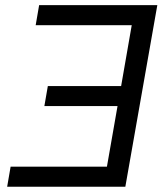

<svg xmlns="http://www.w3.org/2000/svg" viewBox="-20 -713 626 733"><path d="M7.3 0H458.5L580.6 -693.4H129.4L116.2 -616.7H482.9L442.4 -384.3H162.6L149.4 -308.1H428.7L388.2 -76.7H20.5Z"/></svg>

Font: Cascadia Code PL SemiLight
Style: Italic
Weight: 350
Italic angle: -10°
Monospace: yes
Designer: Aaron Bell
Foundry: Saja Typeworks
Version: Version 2404.023